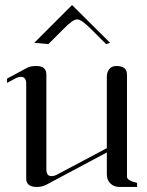

<svg xmlns="http://www.w3.org/2000/svg" viewBox="-20 -742 583 762"><path d="M116 -572 266 -722 417 -572 401 -567 340 -628Q303 -665 286 -665Q269 -665 233 -628L172 -567ZM122 -480Q122 -480 125 -480Q164 -480 164 -446V-70Q164 -43 184 -43Q197 -43 212 -52L404 -154V-438Q404 -454 413 -467Q422 -480 442 -480Q484 -480 484 -446V-40Q484 -36 487 -32.5Q490 -29 495 -26.5Q500 -24 504.5 -22Q509 -20 515.5 -18.5Q522 -17 524 -16V0H454Q432 0 418 -14Q404 -28 404 -50V-137L164 -9Q148 0 126 0Q84 0 84 -34V-410Q84 -437 63 -437Q51 -437 36 -428L8 -413V-430L84 -471Q99 -480 122 -480Z"/></svg>

Font: kawoszeh
Style: Medium
Weight: 500
Version: Version 000.030